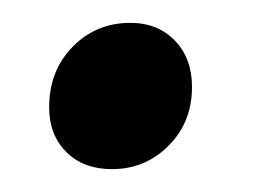

<svg xmlns="http://www.w3.org/2000/svg" viewBox="-20 -148 236 168"><path d="M23 -54Q23 -86 43.5 -107Q64 -128 94 -128Q118 -128 133 -112.5Q148 -97 148 -72Q148 -41 127.5 -20.5Q107 0 78 0Q53 0 38 -15Q23 -30 23 -54Z"/></svg>

Font: Barlow Condensed Medium
Style: Italic
Weight: 500
Width: 3
Italic angle: -7°
Designer: Jeremy Tribby
Foundry: Tribby Type
Version: Version 1.408